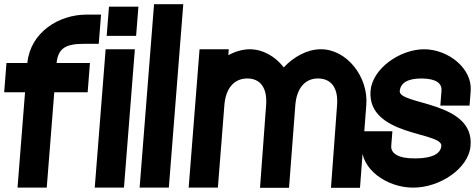

<svg xmlns="http://www.w3.org/2000/svg" viewBox="-49 -899 2276 920"><path d="M222.1 -597H382L371 -457H211L175 0H35L71 -457H-29L-18 -597H82C96.3 -744.2 233.1 -829 365.2 -829H435.2L424.2 -689H354.2C264.9 -689 229.8 -667.8 222.1 -597Z M462.2 -727 473.2 -867H614.2L603.2 -727ZM457.2 -663H597.2L545 0H405Z M689.2 -879H829.2L760 0H620Z M1706.1 -395 1675.9 1H1536.9L1566.1 -395C1572.6 -478 1538.1 -522 1476.2 -523C1414.7 -524 1373.2 -478.6 1366.2 -396.7L1335.9 1H1196.9L1226.1 -395C1232.6 -478 1198.2 -523 1136.2 -523C1074.2 -523 1032.6 -478 1026.1 -395L995 0H855L907.2 -663H1047.2L1044.9 -634.4C1077.4 -652.2 1112.3 -662.7 1147.2 -663C1211.5 -663 1270.2 -628.1 1310.7 -576.1C1359.4 -627.8 1423.3 -662.5 1487.2 -663C1613.3 -664 1717.6 -529 1706.1 -395Z M2206.4 -463 2200.9 -393H2060.9L2066.4 -463C2069.4 -500 2042.1 -522 1971.2 -523C1901.2 -523 1870.4 -500 1866.4 -463C1861.1 -395 2224.7 -416 2205.7 -200C2197.2 -92 2057.9 1 1930 0C1803 0 1677.2 -91 1685.7 -200L1691.2 -270H1831.2L1825.7 -200C1823 -165 1857.9 -139 1941 -140C2025 -140 2062.9 -164 2065.7 -200C2071.1 -268 1711.3 -245 1726.4 -463C1734.9 -570 1866.1 -662 1982.2 -663C2100.2 -663 2214.9 -570 2206.4 -463Z"/></svg>

Font: Poland Can Into
Style: Of Regular
Weight: 500
Foundry: Cannot Into Space Fonts
Version: Version 1.01